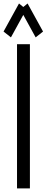

<svg xmlns="http://www.w3.org/2000/svg" viewBox="-48 -1073 265 1092"><path d="M48.8 -1.5V-821.8H122.1V-1.5ZM196.8 -893.6 154.8 -860.4 84.5 -988.3 14.2 -860.4 -27.8 -893.6 60.1 -1053.2 84.5 -1033.2 108.9 -1053.2Z"/></svg>

Font: Gap Sans
Style: Regular
Weight: 400
Designer: Alexandre Liziard and Étienne Ozeray
Foundry: Interstices.io
Version: Version 1.6.1 - December 3. 2014